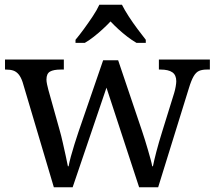

<svg xmlns="http://www.w3.org/2000/svg" viewBox="-20 -786 902 806"><path d="M75 -441Q68 -462 58.5 -473.5Q49 -485 36.5 -489.5Q24 -494 4 -494H1V-536H248V-494H235Q205 -494 190 -485.5Q175 -477 175 -452Q175 -444 177.5 -432Q180 -420 183 -409L230 -241Q237 -217 243.5 -187.5Q250 -158 256 -131.5Q262 -105 265 -88H268Q271 -105 277.5 -129Q284 -153 292.5 -180Q301 -207 309 -231L413 -533H476L576 -237Q582 -219 588.5 -198.5Q595 -178 601 -157Q607 -136 612 -118Q617 -100 619 -88H622Q627 -113 636.5 -149.5Q646 -186 661 -234L711 -395Q715 -408 717.5 -422.5Q720 -437 720 -445Q720 -471 703.5 -482.5Q687 -494 654 -494H647V-536H861V-494H848Q829 -494 816 -488.5Q803 -483 793 -466Q783 -449 773 -416L644 0H564L427 -418L285 0H206ZM297 -619Q313 -638 332 -664Q351 -690 369 -717Q387 -744 397 -766H492Q503 -744 520.5 -717Q538 -690 557.5 -664Q577 -638 592 -619V-606H553Q534 -617 514.5 -632Q495 -647 477 -663.5Q459 -680 444 -696Q429 -680 411 -663.5Q393 -647 374 -632Q355 -617 336 -606H297Z"/></svg>

Font: Noto Serif Lao
Style: Regular
Weight: 400
Designer: Monotype Design Team
Foundry: Monotype Imaging Inc.
Version: Version 2.003